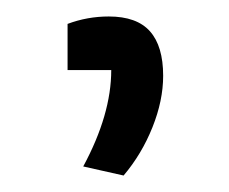

<svg xmlns="http://www.w3.org/2000/svg" viewBox="-20 -114 278 233"><path d="M81 88Q115 25 115 -29H62V-85Q86 -94 112 -94Q146 -94 162 -76Q178 -58 178 -22Q178 8 165 40.5Q152 73 130 99Z"/></svg>

Font: Athiti Medium
Style: Regular
Weight: 500
Designer: CadsonDemak Team
Foundry: CadsonDemak
Version: Version 1.033